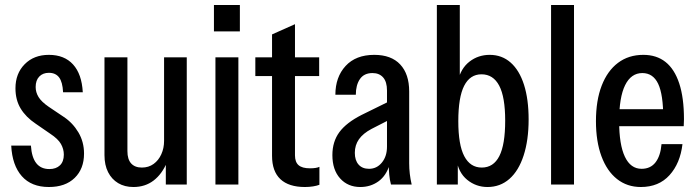

<svg xmlns="http://www.w3.org/2000/svg" viewBox="-20 -740 2794 770"><path d="M176 10Q106 10 67.5 -33.5Q29 -77 25 -156H104Q107 -109 125.5 -85.5Q144 -62 178 -62Q205 -62 220.5 -77Q236 -92 236 -120Q236 -142 224.5 -162.5Q213 -183 181 -204L123 -244Q84 -270 63 -304.5Q42 -339 42 -386Q42 -445 79 -482.5Q116 -520 176 -520Q238 -520 273 -481.5Q308 -443 312 -370H233Q231 -411 217 -429.5Q203 -448 176 -448Q152 -448 137.5 -433Q123 -418 123 -391Q123 -370 134.5 -351Q146 -332 175 -312L236 -271Q272 -247 294.5 -209Q317 -171 317 -124Q317 -63 279.5 -26.5Q242 10 176 10Z M515 10Q480 10 454 -5.5Q428 -21 413.5 -49.5Q399 -78 399 -118V-510H491V-134Q491 -101 506 -84.5Q521 -68 549 -68Q576 -68 596 -82.5Q616 -97 627 -121.5Q638 -146 638 -175L650 -90Q630 -42 596 -16Q562 10 515 10ZM645 0V-93H638V-510H729V0Z M844 0V-510H936V0ZM838 -614V-720H942V-614Z M1203 10Q1138 10 1104.5 -21.5Q1071 -53 1071 -115V-602L1163 -643V-117Q1163 -90 1177.5 -77.5Q1192 -65 1223 -65Q1236 -65 1245.5 -66.5Q1255 -68 1261 -71V1Q1251 5 1235.5 7.5Q1220 10 1203 10ZM1004 -435V-510H1260V-435Z M1548 0Q1543 -18 1541 -39.5Q1539 -61 1539 -85H1532V-377Q1532 -412 1516.5 -429.5Q1501 -447 1474 -447Q1440 -447 1423.5 -423Q1407 -399 1407 -360H1325Q1325 -431 1366 -475.5Q1407 -520 1481 -520Q1549 -520 1585 -481.5Q1621 -443 1621 -373V-85Q1621 -64 1623.5 -42.5Q1626 -21 1631 0ZM1425 10Q1375 10 1344 -24.5Q1313 -59 1313 -118Q1313 -172 1341 -210Q1369 -248 1430 -279L1552 -339V-265L1470 -223Q1436 -205 1419.5 -181.5Q1403 -158 1403 -127Q1403 -97 1418 -80Q1433 -63 1460 -63Q1491 -63 1511.5 -88Q1532 -113 1532 -152L1543 -81Q1529 -35 1497.5 -12.5Q1466 10 1425 10Z M1935 10Q1889 10 1853.5 -19Q1818 -48 1810 -103L1816 -108V0H1732V-720H1824V-408L1816 -414Q1828 -466 1863 -493Q1898 -520 1944 -520Q1993 -520 2028 -489Q2063 -458 2081.5 -400Q2100 -342 2100 -261Q2100 -178 2080 -116.5Q2060 -55 2023 -22.5Q1986 10 1935 10ZM1912 -68Q1959 -68 1982.5 -114Q2006 -160 2006 -256Q2006 -351 1982 -396.5Q1958 -442 1911 -442Q1865 -442 1841.5 -396Q1818 -350 1818 -254Q1818 -159 1842 -113.5Q1866 -68 1912 -68Z M2190 0V-720H2282V0Z M2550 10Q2495 10 2454.5 -22Q2414 -54 2392 -113.5Q2370 -173 2370 -254Q2370 -337 2393 -396.5Q2416 -456 2458.5 -488Q2501 -520 2560 -520Q2613 -520 2649 -491.5Q2685 -463 2704 -405.5Q2723 -348 2723 -262Q2723 -255 2722.5 -247.5Q2722 -240 2722 -234H2428V-302H2668L2640 -265Q2640 -361 2619.5 -404Q2599 -447 2556 -447Q2511 -447 2487 -398.5Q2463 -350 2463 -254Q2463 -160 2486 -111.5Q2509 -63 2553 -63Q2589 -63 2609 -89Q2629 -115 2633 -162H2717Q2708 -85 2665 -37.5Q2622 10 2550 10Z"/></svg>

Font: Instrument Sans Condensed Medium
Style: Regular
Weight: 500
Width: 3
Designer: Rodrigo Fuenzalida
Foundry: fragTYPE
Version: Version 1.000;gftools[0.9.28]